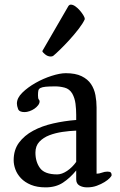

<svg xmlns="http://www.w3.org/2000/svg" viewBox="-20 -793 516 829"><path d="M39 -101Q39 -146 62 -177Q85 -208 123 -228.5Q161 -249 209.5 -260Q258 -271 309 -275V-297Q309 -321 306 -345Q303 -369 292 -389Q280 -409 259.5 -414.5Q239 -420 219 -420Q192 -420 177 -418.5Q162 -417 154.5 -413Q147 -409 145.5 -401.5Q144 -394 144 -381Q144 -367 147.5 -363.5Q151 -360 151 -355Q151 -347 144.5 -338.5Q138 -330 128.5 -323.5Q119 -317 107.5 -313Q96 -309 86 -309Q63 -309 58 -322.5Q53 -336 53 -346Q53 -370 76.5 -393Q100 -416 133.5 -435Q167 -454 203 -465.5Q239 -477 264 -477Q306 -477 332.5 -464Q359 -451 373 -430Q387 -409 392 -382.5Q397 -356 397 -329V-43Q408 -43 420 -47.5Q432 -52 444 -52Q455 -52 458.5 -48Q462 -44 462 -37Q462 -33 454 -24.5Q446 -16 431.5 -7Q417 2 398 9Q379 16 356 16Q337 16 323 8Q309 0 309 -19V-57Q283 -25 252 -4.5Q221 16 177 16Q140 16 113.5 5Q87 -6 70.5 -23.5Q54 -41 46.5 -61.5Q39 -82 39 -101ZM133 -134Q133 -94 153 -67Q173 -40 227 -40Q247 -40 269.5 -55Q292 -70 309 -94V-229Q281 -228 250 -223.5Q219 -219 193 -209Q167 -199 150 -181Q133 -163 133 -134ZM199 -549Q186 -549 174.5 -558.5Q163 -568 163 -572V-573L276 -768Q280 -773 286 -773Q295 -773 305.5 -765.5Q316 -758 325 -747.5Q334 -737 340 -727Q346 -717 346 -712V-710Q338 -692 319.5 -668Q301 -644 280 -621Q259 -598 239.5 -579Q220 -560 210 -552Q206 -549 199 -549Z"/></svg>

Font: Asar
Style: Regular
Weight: 400
Designer: Eben Sorkin
Foundry: Eben Sorkin, Pria Ravichandran
Version: Version 1.003; ttfautohint (v1.3) -l 8 -r 50 -G 0 -x 0 -H 45